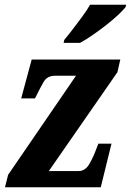

<svg xmlns="http://www.w3.org/2000/svg" viewBox="-20 -786 550 806"><path d="M1 0 14 -52 299 -468H211Q178 -468 163 -442Q148 -416 129 -377L127 -373H69L113 -536H485L473 -483L185 -68H310Q338 -68 355 -97.5Q372 -127 384 -160L393 -183H448L403 0ZM247 -606 250 -619Q266 -638 286 -664Q306 -690 325.5 -716.5Q345 -743 358 -766H510L507 -756Q497 -743 475.5 -723Q454 -703 426 -681Q398 -659 369 -639Q340 -619 316 -606Z"/></svg>

Font: Noto Serif ExtraCondensed ExtraBold
Style: Italic
Weight: 800
Width: 2
Italic angle: -12°
Designer: Monotype Design Team
Foundry: Monotype Imaging Inc.
Version: Version 2.013